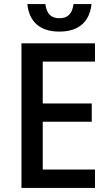

<svg xmlns="http://www.w3.org/2000/svg" viewBox="-20 -928 543 948"><path d="M273 -772C368 -772 422 -819 432 -908H343C337 -860 314 -838 274 -838C232 -838 210 -860 204 -908H115C124 -819 179 -772 273 -772ZM449 0V-91H191V-327H433V-417H191V-624H449V-714H86V0Z"/></svg>

Font: Noto Sans SemiCondensed Medium
Style: Regular
Weight: 500
Width: 4
Designer: Monotype Design Team
Foundry: Monotype Imaging Inc.
Version: Version 2.013